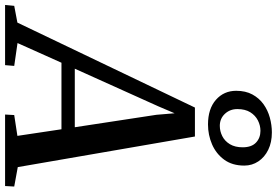

<svg xmlns="http://www.w3.org/2000/svg" viewBox="-255 -903 1090 756"><g transform="rotate(90 290.0 -525.0)"><path d="M-68.5 0 -65 -36 1 -48.5 335.5 -747.5H449.5L570 -50L646.5 -36L644.5 0H363L365 -36L447 -48.5L421 -222H159L81.5 -49L171.5 -36L168.5 0ZM182.5 -274.5H413L364 -596L358 -667.5L330.5 -603ZM402 -799Q340.5 -799 305 -830.2Q269.5 -861.5 269.5 -910Q269.5 -947 284 -973.8Q298.5 -1000.5 322.2 -1017.5Q346 -1034.5 375.2 -1042.5Q404.5 -1050.5 433.5 -1050.5Q472.5 -1050.5 501.8 -1036.2Q531 -1022 547.5 -997.2Q564 -972.5 564 -942Q564 -894.5 540.8 -862.8Q517.5 -831 480.5 -815Q443.5 -799 402 -799ZM407.5 -845.5Q428.5 -845.5 448 -855.2Q467.5 -865 479.8 -885.2Q492 -905.5 492 -935.5Q492 -970.5 473.5 -988Q455 -1005.5 427 -1005.5Q406 -1005.5 386.2 -995.5Q366.5 -985.5 354 -965.5Q341.5 -945.5 341.5 -914.5Q341.5 -885.5 360.2 -865.5Q379 -845.5 407.5 -845.5Z"/></g></svg>

Font: Merriweather 48pt Medium
Style: Italic
Weight: 500
Italic angle: -7.8°
Version: Version 2.101